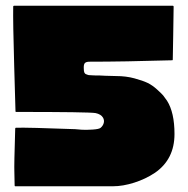

<svg xmlns="http://www.w3.org/2000/svg" viewBox="-20 -649 654 669"><path d="M562 -298Q588 -257 588 -182Q588 -94 520 -47Q487 -25 447.5 -12.5Q408 0 374 0H33Q31 0 31 -3Q31 -3 30 -52Q29 -71 33 -201Q33 -204 36 -204Q79 -205 240 -199Q241 -199 241 -199Q252 -198 265 -197Q278 -196 302 -197.5Q326 -199 331 -204Q339 -211 341.5 -220.5Q344 -230 339 -239Q332 -251 313 -255Q291 -259 36 -259Q34 -259 34 -261Q34 -262 29.5 -417.5Q25 -573 26 -626Q26 -629 29 -629H582Q585 -629 585 -626Q585 -602 583.5 -525Q582 -448 582 -441Q582 -439 580 -439Q410 -434 292 -434Q280 -434 275.5 -429Q271 -424 272 -409Q272 -405 272.5 -401.5Q273 -398 274 -396Q275 -394 276.5 -392.5Q278 -391 281 -390Q284 -389 286.5 -388Q289 -387 294 -387Q299 -387 303 -386.5Q307 -386 314.5 -386Q322 -386 327 -386Q338 -385 385 -384Q419 -384 448.5 -376Q478 -368 494.5 -360Q511 -352 527.5 -337Q544 -322 548.5 -316.5Q553 -311 562 -298Z"/></svg>

Font: Cubao Free 
Style: Regular
Weight: 400
Designer: Aaron Amar
Version: Version 001.001